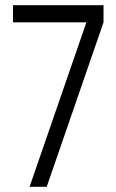

<svg xmlns="http://www.w3.org/2000/svg" viewBox="-20 -720 449 740"><path d="M94 0 313 -634H379L160 0ZM30 -634V-700H379V-634Z"/></svg>

Font: Akshar Light
Style: Regular
Weight: 300
Designer: Tall Chai
Foundry: Tall Chai
Version: Version 1.100